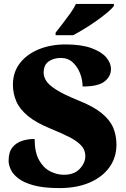

<svg xmlns="http://www.w3.org/2000/svg" viewBox="-20 -951 645 981"><path d="M284 10Q203 10 152 -4Q101 -18 73 -40Q45 -62 34.5 -86Q24 -110 24 -129Q24 -174 43.5 -198Q63 -222 93 -231.5Q123 -241 157 -241Q157 -173 179.5 -133Q202 -93 236.5 -75.5Q271 -58 306 -58Q359 -58 387.5 -88.5Q416 -119 416 -153Q416 -185 394.5 -208Q373 -231 333.5 -251Q294 -271 240 -293Q164 -324 122 -359Q80 -394 63 -434Q46 -474 46 -518Q46 -582 81.5 -628Q117 -674 178 -699Q239 -724 315 -724Q396 -724 447.5 -705Q499 -686 523 -657.5Q547 -629 547 -598Q547 -561 514.5 -535Q482 -509 402 -509Q402 -543 389 -576.5Q376 -610 351.5 -632.5Q327 -655 291 -655Q254 -655 228.5 -637Q203 -619 203 -579Q203 -559 216 -538Q229 -517 267.5 -492.5Q306 -468 380 -438Q456 -408 498.5 -373.5Q541 -339 558 -299.5Q575 -260 575 -212Q575 -147 539.5 -97Q504 -47 438.5 -18.5Q373 10 284 10ZM264 -784Q279 -803 299 -829Q319 -855 338.5 -882Q358 -909 368 -931H562V-921Q553 -908 529.5 -888Q506 -868 475 -846Q444 -824 412 -804.5Q380 -785 354 -771H264Z"/></svg>

Font: Noto Serif Armenian Black
Style: Regular
Weight: 900
Version: Version 2.007